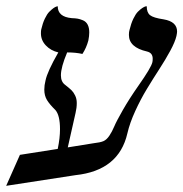

<svg xmlns="http://www.w3.org/2000/svg" viewBox="-54 -581 587 615"><path d="M245.1 -122.1Q267.1 -124.5 277.3 -128.9Q287.6 -133.3 296.4 -146.5Q305.2 -159.7 312 -176Q318.8 -192.4 339.6 -228.8Q360.4 -265.1 389.2 -306.2Q430.7 -365.2 434.1 -381.8Q435.1 -385.7 435.1 -393.1Q435.1 -411.6 417 -416Q358.9 -429.2 358.9 -469.2Q358.9 -479 360.8 -484.9Q365.7 -505.4 373 -520.8Q380.4 -536.1 387.7 -543.5Q395 -550.8 401.6 -555.2Q408.2 -559.6 412.1 -560.5L416 -561Q416 -541 426.5 -532.5Q437 -523.9 470.2 -519Q513.2 -511.7 513.2 -480Q513.2 -475.6 511.2 -465.8Q506.8 -446.8 491.5 -418.5Q476.1 -390.1 456.3 -359.6Q436.5 -329.1 416.5 -296.1Q396.5 -263.2 379.2 -225.3Q361.8 -187.5 354 -153.8Q326.7 -34.7 188 -20L-34.2 14.2L9.8 -85L130.9 -104Q138.2 -138.7 138.2 -167Q138.2 -212.4 123 -229Q105 -246.6 96.4 -260.7Q87.9 -274.9 87.9 -293.9Q87.9 -308.1 91.8 -323.2Q97.7 -352.1 132.8 -413.1Q108.4 -418.9 92.8 -435.5Q77.1 -452.1 77.1 -474.1Q77.1 -482.9 78.1 -486.8Q82.5 -506.3 89.6 -521.2Q96.7 -536.1 103.8 -543.2Q110.8 -550.3 116.9 -554.7Q123 -559.1 127 -560.1L130.9 -561Q130.9 -526.9 175.8 -522.9Q187.5 -522.5 194.8 -521.2Q202.1 -520 211.9 -515.9Q221.7 -511.7 226.8 -502Q231.9 -492.2 231.9 -477.1Q231.9 -465.8 229 -451.2Q222.7 -427.7 210 -408.2Q189 -413.1 161.1 -413.1Q141.1 -365.7 141.1 -339.8Q141.1 -318.8 154.8 -309.1Q168.5 -298.3 174.8 -292.2Q181.2 -286.1 186.5 -275.4Q191.9 -264.6 191.9 -251Q191.9 -235.4 188 -219.2L163.1 -108.9Z"/></svg>

Font: Common Serif SemiBold
Style: Italic
Weight: 600
Italic angle: -12°
Designer: Philipp H. Poll, Khaled Hosny
Foundry: Stefan Peev, Context Ltd.
Version: Version 1.026